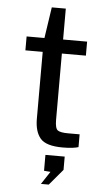

<svg xmlns="http://www.w3.org/2000/svg" viewBox="-58 -705 505 928"><g transform="rotate(5 194.5 -241.0)"><path d="M339.5 -449.5H223V-128Q223 -86.5 236.2 -77.2Q249.5 -68 286 -68H342.5V-6Q332.5 -2.5 313.2 0Q294 2.5 266 2.5Q185.5 2.5 157.8 -30Q130 -62.5 130 -125V-449.5H46V-517H132.5L155 -667.5H223V-517.5H339.5ZM177 187 218 125 186.5 122.5V45.5H280V110L215 187Z"/></g></svg>

Font: Public Sans
Style: Regular
Weight: 400
Designer: The Public Sans project authors (U.S. Web Design System). Libre Franklin designed by Pablo Impallari and Rodrigo Fuenzal
Version: Version 1.008; ttfautohint (v1.8.1) -l 8 -r 50 -G 200 -x 14 